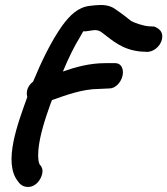

<svg xmlns="http://www.w3.org/2000/svg" viewBox="-20 -712 662 760"><path d="M88 -328C52 -227 -10 -68 52 7C54 9 64 28 91 28C122 28 142 -1 147 -24C151 -43 144 -52 140 -58H139C133 -66 129 -84 132 -119C137 -175 158 -240 181 -304L186 -316C241 -335 306 -360 372 -360L414 -362C435 -362 458 -383 465 -412C471 -440 459 -462 437 -462H396C336 -462 280 -447 229 -429C250 -480 275 -531 297 -566C313 -592 305 -588 318 -588H319L347 -592C366 -595 377 -589 389 -579C424 -553 463 -515 537 -508L556 -507C586 -503 615 -529 621 -556C628 -586 609 -600 590 -607L568 -608C546 -610 513 -621 499 -629C484 -641 464 -657 446 -669C439 -674 430 -681 420 -685C394 -696 363 -692 337 -689C289 -684 257 -652 226 -610C183 -549 145 -471 111 -389C90 -373 82 -350 88 -328Z"/></svg>

Font: Stray Cat
Style: ExBlkCnObl
Weight: 1000
Version: Version 1.0